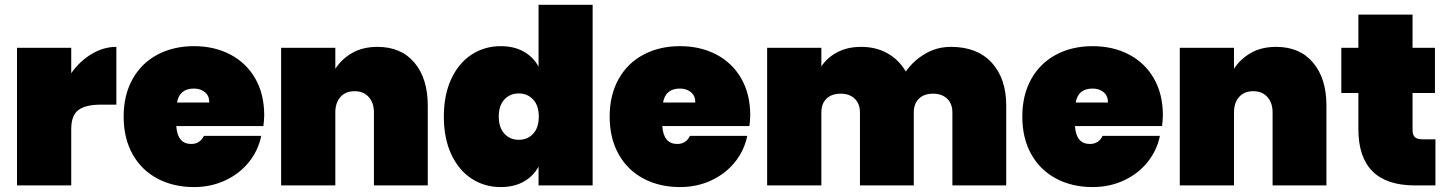

<svg xmlns="http://www.w3.org/2000/svg" viewBox="-20 -760 5938 787"><path d="M49.8 0V-564H272V-460Q306.2 -508.8 355 -538.3Q403.8 -567.9 457 -567.9V-331.1H394Q331.1 -331.1 301.5 -309.1Q272 -287.1 272 -231V0Z M486.8 -282.2Q486.8 -370.1 523.2 -435.5Q559.6 -501 625.2 -535.9Q690.9 -570.8 774.9 -570.8Q858.9 -570.8 924.3 -536.4Q989.7 -502 1026.4 -438Q1063 -374 1063 -287.1Q1062.5 -264.2 1059.6 -243.2H702.6Q707.5 -169.9 763.7 -169.9Q799.8 -169.9 815.9 -203.1H1050.8Q1038.6 -143.1 1000.2 -95.5Q961.9 -47.9 903.3 -20.5Q844.7 6.8 774.9 6.8Q690.9 6.8 625.2 -28.1Q559.6 -63 523.2 -128.4Q486.8 -193.8 486.8 -282.2ZM705.6 -339.8H837.9Q837.9 -367.7 819.8 -382.3Q801.8 -397 774.9 -397Q715.8 -397 705.6 -339.8Z M1132.3 0V-564H1354.5V-478Q1380.4 -518.1 1423.8 -543Q1467.3 -567.9 1527.3 -567.9Q1624.5 -567.9 1679 -502.9Q1733.4 -438 1733.4 -327.1V0H1512.7V-298.8Q1512.7 -338.9 1491.2 -362.5Q1469.7 -386.2 1433.6 -386.2Q1396.5 -386.2 1375.5 -362.5Q1354.5 -338.9 1354.5 -298.8V0Z M1799.3 -282.2Q1799.3 -371.1 1829.8 -436.5Q1860.4 -502 1913.3 -536.4Q1966.3 -570.8 2032.2 -570.8Q2087.4 -570.8 2127 -548.3Q2166.5 -525.9 2187.5 -486.8V-740.2H2409.2V0H2187.5V-77.1Q2166.5 -38.1 2127 -15.6Q2087.4 6.8 2032.2 6.8Q1966.3 6.8 1913.3 -27.6Q1860.4 -62 1829.8 -127.4Q1799.3 -192.9 1799.3 -282.2ZM2024.4 -282.2Q2024.4 -237.3 2047.4 -212.2Q2070.3 -187 2106.4 -187Q2142.6 -187 2165.5 -211.9Q2188.5 -236.8 2188.5 -282.2Q2188.5 -327.1 2165.3 -352.1Q2142.1 -377 2106.4 -377Q2070.3 -377 2047.4 -352.1Q2024.4 -327.1 2024.4 -282.2Z M2479 -282.2Q2479 -370.1 2515.4 -435.5Q2551.8 -501 2617.4 -535.9Q2683.1 -570.8 2767.1 -570.8Q2851.1 -570.8 2916.5 -536.4Q2981.9 -502 3018.6 -438Q3055.2 -374 3055.2 -287.1Q3054.7 -264.2 3051.8 -243.2H2694.8Q2699.7 -169.9 2755.9 -169.9Q2792 -169.9 2808.1 -203.1H3043Q3030.8 -143.1 2992.4 -95.5Q2954.1 -47.9 2895.5 -20.5Q2836.9 6.8 2767.1 6.8Q2683.1 6.8 2617.4 -28.1Q2551.8 -63 2515.4 -128.4Q2479 -193.8 2479 -282.2ZM2697.8 -339.8H2830.1Q2830.1 -367.7 2812 -382.3Q2793.9 -397 2767.1 -397Q2708 -397 2697.8 -339.8Z M3124.5 0V-564H3346.7V-487.8Q3370.6 -523.9 3412.1 -545.9Q3453.6 -567.9 3509.8 -567.9Q3570.8 -567.9 3617.7 -541.5Q3664.6 -515.1 3692.9 -466.8Q3723.6 -510.7 3771.7 -539.3Q3819.8 -567.9 3877.9 -567.9Q3985.8 -567.9 4045.2 -502.9Q4104.5 -438 4104.5 -327.1V0H3883.8V-298.8Q3883.8 -335 3862.3 -355.5Q3840.8 -376 3804.7 -376Q3767.6 -376 3746.6 -355.5Q3725.6 -335 3725.6 -298.8V0H3504.9V-298.8Q3504.9 -335 3483.4 -355.5Q3461.9 -376 3425.8 -376Q3388.7 -376 3367.7 -355.5Q3346.7 -335 3346.7 -298.8V0Z M4170.4 -282.2Q4170.4 -370.1 4206.8 -435.5Q4243.2 -501 4308.8 -535.9Q4374.5 -570.8 4458.5 -570.8Q4542.5 -570.8 4607.9 -536.4Q4673.3 -502 4710 -438Q4746.6 -374 4746.6 -287.1Q4746.1 -264.2 4743.2 -243.2H4386.2Q4391.1 -169.9 4447.3 -169.9Q4483.4 -169.9 4499.5 -203.1H4734.4Q4722.2 -143.1 4683.8 -95.5Q4645.5 -47.9 4586.9 -20.5Q4528.3 6.8 4458.5 6.8Q4374.5 6.8 4308.8 -28.1Q4243.2 -63 4206.8 -128.4Q4170.4 -193.8 4170.4 -282.2ZM4389.2 -339.8H4521.5Q4521.5 -367.7 4503.4 -382.3Q4485.4 -397 4458.5 -397Q4399.4 -397 4389.2 -339.8Z M4815.9 0V-564H5038.1V-478Q5064 -518.1 5107.4 -543Q5150.9 -567.9 5210.9 -567.9Q5308.1 -567.9 5362.5 -502.9Q5417 -438 5417 -327.1V0H5196.3V-298.8Q5196.3 -338.9 5174.8 -362.5Q5153.3 -386.2 5117.2 -386.2Q5080.1 -386.2 5059.1 -362.5Q5038.1 -338.9 5038.1 -298.8V0Z M5478 -378.9V-564H5547.9V-700.2H5770V-564H5861.8V-378.9H5770V-227.1Q5770 -207 5779.5 -198Q5789.1 -189 5811 -189H5863.8V0H5779.8Q5547.9 0 5547.9 -231V-378.9Z"/></svg>

Font: Poppins Black
Style: Regular
Weight: 900
Designer: Ninad Kale (Devanagari), Jonny Pinhorn (Latin)
Foundry: Indian Type Foundry
Version: 4.004